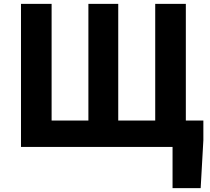

<svg xmlns="http://www.w3.org/2000/svg" viewBox="-20 -763 1091 997"><path d="M876 214V0H844V-137H1036V-35L1022 214ZM89 0V-743H248V-137H439V-743H594V-137H786V-743H945V0Z"/></svg>

Font: Noto Sans JP ExtraBold
Style: Regular
Weight: 800
Designer: Ryoko NISHIZUKA  (kana, bopomofo & ideographs); Paul D. Hunt (Latin, Greek & Cyrillic); Sandoll Communications , Soo-you
Foundry: Adobe
Version: Version 2.004-H2;hotconv 1.0.118;makeotfexe 2.5.65603